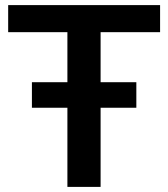

<svg xmlns="http://www.w3.org/2000/svg" viewBox="-20 -732 659 752"><path d="M607 -606H374V-410H514V-310H374V0H244V-310H105V-410H244V-606H12V-712H607Z"/></svg>

Font: Muli-Bold
Style: Bold
Weight: 700
Version: Version 2.000